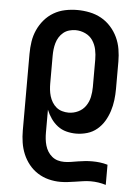

<svg xmlns="http://www.w3.org/2000/svg" viewBox="-53 -570 607 835"><g transform="rotate(5 250.0 -152.5)"><path d="M242 223Q216 223 190.5 216.5Q165 210 143 196Q121 182 104.5 161.5Q88 141 78 117Q68 93 64 67Q60 41 60 15V-320Q60 -347 64 -373.5Q68 -400 79 -424.5Q90 -449 107.5 -469.5Q125 -490 148 -503.5Q171 -517 197.5 -522.5Q224 -528 251 -528Q278 -528 305 -522.5Q332 -517 355.5 -504Q379 -491 397.5 -470.5Q416 -450 427.5 -425.5Q439 -401 443.5 -374Q448 -347 448 -320V-200Q448 -176 445 -151.5Q442 -127 434.5 -103.5Q427 -80 414.5 -59Q402 -38 383 -22Q364 -6 340 1Q316 8 292 8Q270 8 249 2.5Q228 -3 211 -16Q194 -29 181.5 -47Q169 -65 161 -85V15Q161 29 162.5 43Q164 57 168 71Q172 85 179.5 97Q187 109 198 118Q209 127 222.5 131Q236 135 251 135Q266 135 281 132.5Q296 130 311.5 127.5Q327 125 342 123.5Q357 122 373 122Q390 122 406.5 124Q423 126 440 131V219Q424 214 407.5 211.5Q391 209 374 209Q357 209 340.5 211.5Q324 214 307.5 216.5Q291 219 274.5 221Q258 223 242 223ZM251 -80Q273 -80 293 -89.5Q313 -99 325.5 -117Q338 -135 342.5 -156.5Q347 -178 347 -200V-320Q347 -342 342.5 -363.5Q338 -385 326 -403Q314 -421 293.5 -430.5Q273 -440 251 -440Q237 -440 223 -436Q209 -432 198 -423Q187 -414 179.5 -402Q172 -390 168 -376Q164 -362 162.5 -348Q161 -334 161 -320V-200Q161 -186 162.5 -172Q164 -158 168 -144.5Q172 -131 179.5 -118.5Q187 -106 198 -97Q209 -88 223 -84Q237 -80 251 -80Z"/></g></svg>

Font: Zed Mono Semibold
Style: Regular
Weight: 600
Monospace: yes
Designer: Belleve Invis
Foundry: Belleve Invis
Version: Version 1.0.0; ttfautohint (v1.8.4)